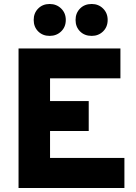

<svg xmlns="http://www.w3.org/2000/svg" viewBox="-20 -943 681 963"><path d="M73 0V-700H584V-550H231V-436H425V-286H231V-151H604V0ZM440 -763Q404 -763 381.5 -785.5Q359 -808 359 -843Q359 -877.5 381.5 -900.2Q404 -923 440 -923Q474 -923 497 -900.2Q520 -877.5 520 -843Q520 -808 497 -785.5Q474 -763 440 -763ZM229 -763Q194 -763 171.5 -785.5Q149 -808 149 -843Q149 -877.5 171.5 -900.2Q194 -923 229 -923Q263.5 -923 286.8 -900.2Q310 -877.5 310 -843Q310 -808 286.8 -785.5Q263.5 -763 229 -763Z"/></svg>

Font: Overpass Black
Style: Regular
Weight: 900
Designer: Delve Withrington, Dave Bailey, Thomas Jockin
Foundry: Delve Fonts LLC
Version: Version 4.000; ttfautohint (v1.8.3)